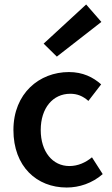

<svg xmlns="http://www.w3.org/2000/svg" viewBox="-20 -826 502 858"><path d="M278 12C334 12 392 -7 439 -48L391 -123C363 -100 329 -84 290 -84C215 -84 162 -148 162 -245C162 -343 216 -407 294 -407C325 -407 350 -397 375 -375L432 -449C396 -481 350 -504 288 -504C156 -504 40 -409 40 -245C40 -82 144 12 278 12ZM234 -573 433 -728 365 -806 175 -631Z"/></svg>

Font: Source Sans Pro Semibold
Style: Regular
Weight: 600
Designer: Paul D. Hunt
Foundry: Adobe Systems Incorporated
Version: Version 3.006;hotconv 1.0.111;makeotfexe 2.5.65597